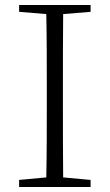

<svg xmlns="http://www.w3.org/2000/svg" viewBox="-20 -743 436 763"><path d="M340 -696V-723H56V-696L164 -687C166 -589 166 -490 166 -390V-333C166 -234 166 -135 164 -38L56 -28V0H340V-28L231 -38C230 -135 230 -234 230 -333V-390C230 -491 230 -590 231 -687Z"/></svg>

Font: Noto Serif CJK KR ExtraLight
Style: Regular
Weight: 250
Designer: Ryoko NISHIZUKA 西塚涼子 (kana & ideographs); Frank Grießhammer (Latin, Greek & Cyrillic); Wenlong ZHANG 张文龙 (bopomofo); San
Foundry: Adobe Systems Incorporated
Version: Version 1.000;PS 1;hotconv 16.6.53;makeotf.lib2.5.65590